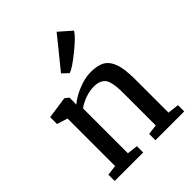

<svg xmlns="http://www.w3.org/2000/svg" viewBox="-242 -1023 1160 1160"><g transform="rotate(-45 338.0 -442.5)"><path d="M323.7 -652.8 285.6 -689 444.3 -885.3H444.8L523.9 -815.9Q505.4 -784.2 431.4 -724.1Q357.4 -664.1 324.7 -652.8ZM55.2 0V-53.7L120.6 -62V-468.3L52.2 -489.7V-548.3L191.9 -568.4H194.3L218.3 -548.8V-510.7L217.3 -489.7Q252 -520.5 309.6 -544.2Q367.2 -567.9 417 -567.9Q465.3 -567.9 496.6 -555.2Q527.8 -542.5 545.7 -512.7Q563.5 -482.9 570.3 -441.7Q577.1 -400.4 577.1 -335.9V-62L649.4 -53.7V0H403.3V-53.7L467.8 -62V-336.4Q467.8 -370.1 465.6 -392.8Q463.4 -415.5 457.5 -436Q451.7 -456.5 440.7 -468Q429.7 -479.5 412.1 -486.1Q394.5 -492.7 369.1 -492.7Q333.5 -492.7 296.1 -479.5Q258.8 -466.3 230 -445.3V-62L298.8 -53.7V0Z"/></g></svg>

Font: HaufeMerriweather
Style: Regular
Weight: 400
Designer: Eben Sorkin ( eben@eyebytes.com )
Foundry: Eben Sorkin
Version: Version 1.56